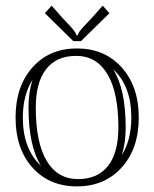

<svg xmlns="http://www.w3.org/2000/svg" viewBox="-20 -644 546 681"><path d="M412.1 -94.2Q445.8 -147.9 445.8 -227.1Q445.8 -338.4 381.8 -397.9Q425.8 -326.7 425.8 -191.9Q425.8 -137.7 412.1 -94.2ZM95.2 -360.8Q61 -306.2 61 -227.1Q61 -115.7 125 -56.2Q81.1 -127.4 81.1 -262.2Q81.1 -315.9 95.2 -360.8ZM399.9 -191.9Q399.9 -315.4 361.3 -380.6Q322.8 -445.8 250 -445.8Q180.2 -445.8 143.6 -398.7Q106.9 -351.6 106.9 -262.2Q106.9 -138.7 145.5 -73.7Q184.1 -8.8 256.8 -8.8Q326.7 -8.8 363.3 -55.7Q399.9 -102.5 399.9 -191.9ZM472.2 -227.1Q472.2 -117.2 411.6 -50Q351.1 17.1 252.9 17.1Q154.8 17.1 95 -49.8Q35.2 -116.7 35.2 -227.1Q35.2 -337.4 95 -404.8Q154.8 -472.2 252.9 -472.2Q351.1 -472.2 411.6 -404.8Q472.2 -337.4 472.2 -227.1ZM267.1 -498H240.2L139.2 -597.2L163.1 -624L200.2 -582Q204.6 -577.1 211.4 -569.8Q218.3 -562.5 221.9 -558.8Q225.6 -555.2 230.7 -549.6Q235.8 -543.9 238.5 -540.3Q241.2 -536.6 244.4 -532.5Q247.6 -528.3 249 -525.1Q250.5 -522 251 -519H255.9Q256.8 -522.9 259.3 -527.6Q261.7 -532.2 267.6 -539.3Q273.4 -546.4 277.6 -550.8Q281.7 -555.2 292 -565.9Q302.2 -576.7 307.1 -582L344.2 -624L368.2 -597.2Z"/></svg>

Font: FoglihtenNo01
Style: Regular
Weight: 500
Version: Version 0.61